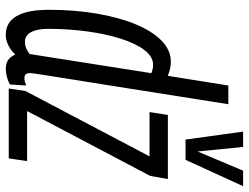

<svg xmlns="http://www.w3.org/2000/svg" viewBox="-116 -714 840 647"><g transform="rotate(90 303.5 -390.0)"><path d="M211.8 10Q199.1 10 190.1 6.5Q181.1 3.1 174.6 -4.2Q168.1 -11.4 162.9 -21.9Q155.3 -13.3 144.9 -6.1Q134.5 1.1 122.4 5.6Q110.4 10 96.5 10Q69 10 50.4 -6Q31.7 -22 22.1 -54.1Q12.5 -86.1 12.5 -134.9Q12.5 -221.5 25.3 -296.3Q38 -371.1 61.2 -427.3Q84.4 -483.5 116.5 -514.9Q148.6 -546.2 187.6 -546.2Q199.8 -546.2 211.2 -543.6Q222.7 -541 235 -535.7L267.7 -740H330.7Q317.6 -655.8 305.8 -582.6Q294 -509.5 284.4 -447.4Q274.8 -385.3 266.5 -334.1Q258.1 -282.8 251.7 -242.1Q245.3 -201.4 240.4 -170.4Q235.5 -139.4 232.1 -118.3Q228.7 -97.1 227.3 -85.9Q225.8 -74.8 225.8 -72.5Q225.8 -62.3 229.7 -57.5Q233.7 -52.8 242.7 -52.8Q248.9 -52.8 255.4 -54.5Q261.8 -56.3 267.6 -58.6L264.2 -4.3Q253.3 2.5 238.9 6.3Q224.5 10 211.8 10ZM119.4 -54.6Q132.5 -54.6 142.9 -59Q153.4 -63.5 161.6 -70.7L226.1 -480.6Q217.9 -483.7 211.7 -485Q205.5 -486.4 198 -486.4Q170.1 -486.4 147.9 -456.8Q125.6 -427.2 109.6 -376.6Q93.7 -326.1 85.2 -263.1Q76.7 -200.1 76.7 -132.5Q76.7 -109.5 81.5 -91.6Q86.3 -73.7 96 -64.1Q105.8 -54.6 119.4 -54.6ZM277.8 0 286 -55.8 506.4 -474.4H357.1L366.9 -536.2H582.9L572.3 -476.7L353.7 -61.8H522.4L513.2 0ZM606.9 -789.7 518.1 -595.7H449.8L423 -789.7H474.6L490 -636.4L554.6 -789.7Z"/></g></svg>

Font: Georama ExtraCondensed Thin
Style: Italic
Weight: 100
Width: 2
Italic angle: -9°
Designer: Jean-Baptiste Levee
Foundry: Production Type
Version: Version 1.001